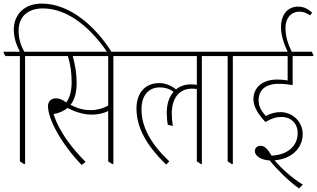

<svg xmlns="http://www.w3.org/2000/svg" viewBox="-39 -911 1770 1072"><path d="M95 5H101V-598H192V-603L182 -622H97C76 -659 65 -695 65 -740C65 -817 115 -864 201 -864C344 -864 475 -748 564 -613H589C498 -760 354 -891 194 -891C99 -891 38 -832 38 -745C38 -701 52 -661 72 -622H-19V-617L-9 -598H72V-10Z M417 10 439 -7C372 -74 293 -169 260 -274C273 -276 287 -280 301 -286C315 -292 327 -299 338 -308C381 -286 427 -271 474 -271C507 -271 539 -278 565 -291V-10L588 5H594V-598H685V-603L675 -622H154V-617L164 -598H340C355 -549 361 -502 361 -452C361 -400 349 -363 331 -339C308 -356 291 -362 273 -362C248 -362 229 -346 229 -318C229 -245 304 -107 417 10ZM389 -447C389 -498 381 -548 367 -598H565V-322C536 -305 502 -296 468 -296C434 -296 397 -303 355 -326C379 -356 389 -398 389 -447Z M889 8 906 -10C801 -110 751 -203 751 -301C751 -377 789 -423 854 -423C881 -423 906 -416 930 -398C905 -370 892 -330 892 -281C892 -262 894 -236 898 -214L926 -208C922 -231 920 -256 920 -276C920 -364 962 -416 1033 -416C1043 -416 1052 -415 1060 -414V-10L1083 5H1088V-598H1179V-603L1169 -622H647V-617L657 -598H1060V-437C1048 -439 1037 -440 1027 -440C994 -440 966 -430 944 -412C910 -437 883 -447 849 -447C772 -447 723 -392 723 -306C723 -202 775 -102 889 8Z M1255 5H1261V-598H1352V-603L1342 -622H1141V-617L1151 -598H1232V-10Z M1630 141 1652 120C1594 85 1530 28 1494 -16C1585 -23 1651 -80 1651 -163C1651 -195 1638 -226 1615 -249C1593 -271 1562 -285 1526 -285C1499 -285 1472 -278 1445 -263C1417 -295 1405 -318 1405 -352C1405 -408 1444 -443 1515 -443C1543 -443 1570 -440 1595 -436V-598H1711V-603L1702 -622H1590C1570 -662 1555 -705 1555 -756C1555 -811 1588 -846 1631 -846C1657 -846 1673 -838 1692 -825L1704 -840C1683 -859 1661 -874 1625 -874C1568 -874 1530 -830 1530 -761C1530 -711 1547 -665 1567 -622H1314V-617L1324 -598H1567V-462C1549 -465 1528 -467 1510 -467C1425 -467 1376 -422 1376 -357C1376 -313 1405 -270 1443 -230C1478 -250 1503 -258 1532 -258C1587 -258 1623 -221 1623 -168C1623 -96 1567 -46 1477 -42C1460 -72 1441 -97 1417 -97C1397 -97 1384 -85 1384 -67C1384 -38 1424 -17 1467 -15C1508 36 1573 100 1630 141Z"/></svg>

Font: Noto Serif Devanagari ExtraCondensed Thin
Style: Regular
Weight: 100
Width: 2
Designer: Universal Thirst, Indian Type Foundry and the Monotype Design Team
Foundry: Monotype Imaging Inc.
Version: Version 2.004